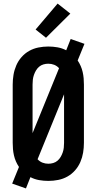

<svg xmlns="http://www.w3.org/2000/svg" viewBox="-20 -1003 540 1073"><path d="M125 50 48 23 86 -70Q76 -85 69 -101Q62 -117 58 -134.5Q54 -152 52.5 -169.5Q51 -187 51 -205V-530Q51 -558 55.5 -585Q60 -612 71 -637.5Q82 -663 100.5 -684Q119 -705 143 -718.5Q167 -732 194.5 -737.5Q222 -743 250 -743Q276 -743 301.5 -738.5Q327 -734 350 -722L375 -785L452 -758L414 -665Q424 -650 431 -634Q438 -618 442 -600.5Q446 -583 447.5 -565.5Q449 -548 449 -530V-205Q449 -177 444.5 -150Q440 -123 429 -97.5Q418 -72 399.5 -51Q381 -30 357 -16.5Q333 -3 305.5 2.5Q278 8 250 8Q224 8 198.5 3.5Q173 -1 150 -13ZM162 -259 310 -622Q298 -635 282.5 -641Q267 -647 250 -647Q236 -647 222.5 -643Q209 -639 198.5 -630Q188 -621 181 -609Q174 -597 169.5 -584Q165 -571 163.5 -557.5Q162 -544 162 -530ZM250 -88Q264 -88 277.5 -92Q291 -96 301.5 -105Q312 -114 319 -126Q326 -138 330.5 -151Q335 -164 336.5 -177.5Q338 -191 338 -205V-476L190 -113Q202 -100 217.5 -94Q233 -88 250 -88ZM237 -792 179 -838 302 -983 373 -927Z"/></svg>

Font: Iosevka Curly
Style: Bold
Weight: 700
Monospace: yes
Designer: Belleve Invis
Foundry: Belleve Invis
Version: Version 22.1.2; ttfautohint (v1.8.4)